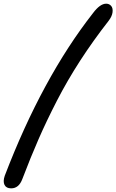

<svg xmlns="http://www.w3.org/2000/svg" viewBox="-89 -842 636 1051"><path d="M-27.8 189Q-54.7 189 -64.2 170.2Q-73.7 151.4 -63 120.1Q141.6 -414.6 419.9 -770Q458.5 -821.8 492.2 -821.8Q508.8 -821.8 519.3 -809.8Q529.8 -797.9 527.1 -775.1Q524.4 -752.4 504.9 -727.1Q420.9 -619.6 350.1 -510.3Q279.3 -400.9 222.4 -290.3Q165.5 -179.7 122.1 -80.3Q78.6 19 33.2 138.2Q14.2 189 -27.8 189Z"/></svg>

Font: Shantell Sans Bouncy
Style: Italic
Weight: 400
Italic angle: -11.31°
Designer: Stephen Nixon, Anya Danilova, Shantell Martin
Foundry: Arrow Type
Version: Version 1.006;[9816181b4]